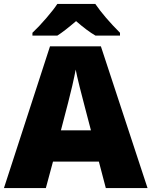

<svg xmlns="http://www.w3.org/2000/svg" viewBox="-20 -951 766 971"><path d="M462.9 -771Q421.9 -794.4 364.7 -844.2Q303.7 -792 270 -771H144V-785.2Q177.7 -816.9 214.6 -859.9Q251.5 -902.8 270 -931.2H461.9Q507.8 -864.3 586.9 -785.2V-771ZM515.1 0 480 -133.8H248L211.9 0H0L232.9 -716.8H490.2L726.1 0ZM439.9 -292 409.2 -409.2Q398.4 -448.2 383.1 -510.3Q367.7 -572.3 362.8 -599.1Q358.4 -574.2 345.5 -517.1Q332.5 -460 288.1 -292Z"/></svg>

Font: TypoPRO Open Sans
Style: Regular
Weight: 800
Foundry: Ascender Corporation
Version: Version 1.10